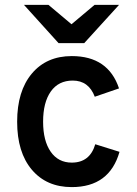

<svg xmlns="http://www.w3.org/2000/svg" viewBox="-20 -752 558 784"><path d="M324 -576H219L78 -732H178L272 -653L366 -732H466ZM273 12Q170 12 110 -59Q50 -130 50 -255Q50 -380 110 -451.5Q170 -523 273 -523Q422 -523 466 -391L367 -357Q342 -423 277 -423Q219 -423 187.5 -378.5Q156 -334 156 -255Q156 -177 187 -132.5Q218 -88 273 -88Q347 -88 369 -163L468 -132Q427 12 273 12Z"/></svg>

Font: Overpass Light
Style: Bold
Weight: 600
Designer: Delve Withrington, Thomas Jockin
Foundry: Delve Fonts
Version: Version 3.000;DELV;Overpass